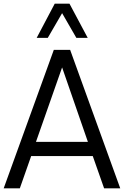

<svg xmlns="http://www.w3.org/2000/svg" viewBox="-20 -1020 671 1040"><path d="M316.4 -948.7 238.8 -814.9H178.7L276.4 -1000H356.4L455.1 -814.9H393.6ZM543.9 0 482.4 -174.8H148.9L87.4 0H0L271.5 -750H359.9L631.3 0ZM174.8 -251.5H456.1L316.4 -654.8Z"/></svg>

Font: Now
Style: Regular
Weight: 400
Designer: Alfredo Marco Pradil
Foundry: Alfredo Marco Pradil
Version: Version 1.002;PS 001.002;hotconv 1.0.88;makeotf.lib2.5.64775